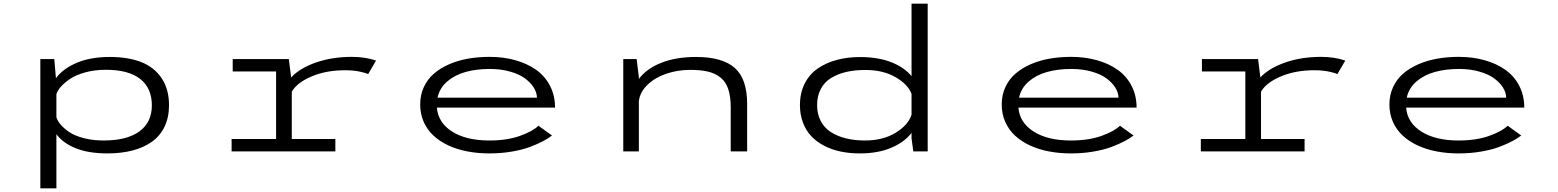

<svg xmlns="http://www.w3.org/2000/svg" viewBox="-20 -820 8440 1040"><path d="M198.5 -500H274L283 -396.5Q321.5 -448.5 396.2 -480Q471 -511.5 575 -511.5Q674 -511.5 744.8 -483.8Q815.5 -456 855.5 -396.5Q895.5 -337 895.5 -249.5Q895.5 -184 871.2 -133.8Q847 -83.5 802.5 -52Q758 -20.5 697.5 -4.8Q637 11 562.5 11Q460 11 390.8 -16.8Q321.5 -44.5 285.5 -93V200H198.5ZM553.5 -442Q493.5 -442 442.8 -428.2Q392 -414.5 360.5 -393.2Q329 -372 310.2 -350.8Q291.5 -329.5 285.5 -310.5V-184.5Q291.5 -165.5 308.2 -145.5Q325 -125.5 354.2 -105.2Q383.5 -85 432.8 -72Q482 -59 542 -59Q667 -59 734.8 -108Q802.5 -157 802.5 -249.5Q802.5 -343 739.2 -392.5Q676 -442 553.5 -442Z M1560.5 -67H1796.5V0H1234.5V-67H1475.5V-433H1240.5V-500H1544.5L1557 -400.5Q1604 -451 1691.5 -481.5Q1779 -512 1887 -512Q1957 -512 2017 -492L1974 -418.5Q1961 -425.5 1926.8 -432.5Q1892.5 -439.5 1849.5 -439.5Q1747 -439.5 1668.2 -406.2Q1589.5 -373 1560.5 -323.5Z M2970 -86Q2950 -70.5 2921.8 -55.5Q2893.5 -40.5 2851.5 -24.5Q2809.5 -8.5 2751.8 1.2Q2694 11 2631 11Q2568 11 2511.8 0.2Q2455.5 -10.5 2408.8 -32.2Q2362 -54 2328 -85.5Q2294 -117 2275 -160Q2256 -203 2256 -254.5Q2256 -305.5 2275.8 -348.2Q2295.5 -391 2330.2 -421Q2365 -451 2412.5 -471.8Q2460 -492.5 2515 -502.2Q2570 -512 2631.5 -512Q2707 -512 2771.2 -494Q2835.5 -476 2883.8 -442Q2932 -408 2959.2 -355.2Q2986.5 -302.5 2986.5 -237H2346.5Q2353 -155.5 2429.2 -107.2Q2505.5 -59 2631 -59Q2726.5 -59 2796.5 -84Q2866.5 -109 2896.5 -139ZM2633 -446.5Q2560.5 -446.5 2502 -430.2Q2443.5 -414 2402.2 -378.5Q2361 -343 2350 -291H2888.5Q2888 -318.5 2871.2 -345.5Q2854.5 -372.5 2823.8 -395.2Q2793 -418 2743.2 -432.2Q2693.5 -446.5 2633 -446.5Z M3356 0V-500H3428.5L3440.5 -402V-392.5Q3482.5 -448.5 3562.2 -480Q3642 -511.5 3751 -511.5Q3892 -511.5 3959.5 -452.5Q4027 -393.5 4027 -257.5V0H3938V-238.5Q3938 -297 3925 -336.5Q3912 -376 3884 -399Q3856 -422 3816.5 -431.8Q3777 -441.5 3719.5 -441.5Q3651 -441.5 3590 -421Q3529 -400.5 3488 -361.5Q3447 -322.5 3440.5 -273V0Z M4638 -511Q4736 -511 4807.2 -483.2Q4878.5 -455.5 4917.5 -407.5V-800H5005V0H4927L4917.5 -71V-100Q4878 -49 4806.2 -19Q4734.5 11 4637.5 11Q4582.5 11 4534.2 1Q4486 -9 4445.2 -30Q4404.5 -51 4375.2 -81.5Q4346 -112 4329.5 -155.2Q4313 -198.5 4313 -251Q4313 -316 4338.5 -366.8Q4364 -417.5 4408.8 -448.5Q4453.5 -479.5 4511.5 -495.2Q4569.5 -511 4638 -511ZM4406 -251Q4406 -202 4425.5 -164.8Q4445 -127.5 4480.2 -104.8Q4515.5 -82 4562 -70.5Q4608.5 -59 4665.5 -59Q4763 -59 4831.5 -101Q4900 -143 4917.5 -198.5V-311.5Q4898 -363.5 4830.5 -402.2Q4763 -441 4667 -441Q4610 -441 4563.5 -430.2Q4517 -419.5 4481.2 -397.2Q4445.5 -375 4425.8 -337.8Q4406 -300.5 4406 -251Z M6120 -86Q6100 -70.5 6071.8 -55.5Q6043.5 -40.5 6001.5 -24.5Q5959.5 -8.5 5901.8 1.2Q5844 11 5781 11Q5718 11 5661.8 0.2Q5605.5 -10.5 5558.8 -32.2Q5512 -54 5478 -85.5Q5444 -117 5425 -160Q5406 -203 5406 -254.5Q5406 -305.5 5425.8 -348.2Q5445.5 -391 5480.2 -421Q5515 -451 5562.5 -471.8Q5610 -492.5 5665 -502.2Q5720 -512 5781.5 -512Q5857 -512 5921.2 -494Q5985.5 -476 6033.8 -442Q6082 -408 6109.2 -355.2Q6136.5 -302.5 6136.5 -237H5496.5Q5503 -155.5 5579.2 -107.2Q5655.5 -59 5781 -59Q5876.5 -59 5946.5 -84Q6016.5 -109 6046.5 -139ZM5783 -446.5Q5710.5 -446.5 5652 -430.2Q5593.5 -414 5552.2 -378.5Q5511 -343 5500 -291H6038.5Q6038 -318.5 6021.2 -345.5Q6004.5 -372.5 5973.8 -395.2Q5943 -418 5893.2 -432.2Q5843.5 -446.5 5783 -446.5Z M6810.5 -67H7046.5V0H6484.5V-67H6725.5V-433H6490.5V-500H6794.5L6807 -400.5Q6854 -451 6941.5 -481.5Q7029 -512 7137 -512Q7207 -512 7267 -492L7224 -418.5Q7211 -425.5 7176.8 -432.5Q7142.5 -439.5 7099.5 -439.5Q6997 -439.5 6918.2 -406.2Q6839.5 -373 6810.5 -323.5Z M8220 -86Q8200 -70.5 8171.8 -55.5Q8143.5 -40.5 8101.5 -24.5Q8059.5 -8.5 8001.8 1.2Q7944 11 7881 11Q7818 11 7761.8 0.2Q7705.5 -10.5 7658.8 -32.2Q7612 -54 7578 -85.5Q7544 -117 7525 -160Q7506 -203 7506 -254.5Q7506 -305.5 7525.8 -348.2Q7545.5 -391 7580.2 -421Q7615 -451 7662.5 -471.8Q7710 -492.5 7765 -502.2Q7820 -512 7881.5 -512Q7957 -512 8021.2 -494Q8085.5 -476 8133.8 -442Q8182 -408 8209.2 -355.2Q8236.5 -302.5 8236.5 -237H7596.5Q7603 -155.5 7679.2 -107.2Q7755.5 -59 7881 -59Q7976.5 -59 8046.5 -84Q8116.5 -109 8146.5 -139ZM7883 -446.5Q7810.5 -446.5 7752 -430.2Q7693.5 -414 7652.2 -378.5Q7611 -343 7600 -291H8138.5Q8138 -318.5 8121.2 -345.5Q8104.5 -372.5 8073.8 -395.2Q8043 -418 7993.2 -432.2Q7943.5 -446.5 7883 -446.5Z"/></svg>

Font: League Mono Extended Light
Style: Regular
Weight: 300
Width: 9
Designer: Tyler Finck
Foundry: The League of Moveable Type / Tyler Finck
Version: Version 2.210